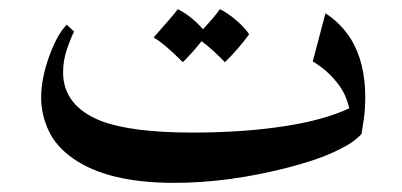

<svg xmlns="http://www.w3.org/2000/svg" viewBox="-20 -375 879 420"><path d="M771 -83Q771 -81 757.5 -69.5Q744 -58 708.5 -41.5Q673 -25 612 -9Q481 25 361 25Q215 25 139 -29Q102 -55 86 -90Q70 -125 70 -161Q70 -203 87.5 -251.5Q105 -300 126 -321L142 -306Q134 -290 126 -266Q118 -242 118 -217Q118 -143 202 -110Q269 -85 401 -85Q516 -85 609 -100Q690 -113 744 -138Q737 -169 719.5 -191.5Q702 -214 683 -228Q664 -242 664 -240L692 -346Q726 -324 748 -289Q779 -238 779 -162Q779 -135 775.5 -112Q772 -89 771 -83ZM369 -355Q400 -339 424 -311Q451 -340 461 -355Q479 -346 497.5 -330Q516 -314 525 -300Q501 -267 472 -239Q446 -266 421 -285Q404 -263 380 -239Q339 -280 316 -293Q358 -340 369 -355Z"/></svg>

Font: Katibeh
Style: Regular
Weight: 400
Designer: Arabic design by Kourosh Beigpour, Latin design by Eduardo Tunni, engineering by Lasse Fister
Version: Version 1.0010g